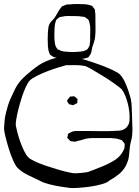

<svg xmlns="http://www.w3.org/2000/svg" viewBox="-48 -852 691 954"><path d="M589 -57Q586 -48 582 -38.5Q578 -29 573 -21Q560 0 539.5 16Q519 32 497 44Q486 55 458.5 63Q431 71 398.5 75.5Q366 80 338.5 81.5Q311 83 300 82Q285 80 255.5 75.5Q226 71 196.5 63.5Q167 56 152 47Q130 36 96.5 20.5Q63 5 40 -17Q29 -28 17 -55.5Q5 -83 -5 -115.5Q-15 -148 -21.5 -175.5Q-28 -203 -28 -214Q-27 -234 -25 -254Q-23 -274 -18 -293Q-14 -310 -8.5 -327.5Q-3 -345 4 -361Q14 -384 26 -408Q38 -432 55 -452Q68 -466 82 -478.5Q96 -491 111 -503Q127 -516 144 -527.5Q161 -539 180 -547Q203 -558 229 -564Q255 -570 277 -573Q286 -576 313.5 -570.5Q341 -565 377 -554Q413 -543 448.5 -530Q484 -517 511.5 -504Q539 -491 548 -482Q562 -467 572.5 -444.5Q583 -422 590.5 -399Q598 -376 602 -361Q606 -340 606.5 -318.5Q607 -297 608 -275Q608 -253 609.5 -230Q611 -207 609 -184Q608 -168 603.5 -152.5Q599 -137 597 -120Q595 -105 594 -89.5Q593 -74 589 -57ZM280 -528Q269 -525 244 -517.5Q219 -510 190 -499Q161 -488 136 -475.5Q111 -463 100 -452Q91 -443 80.5 -420.5Q70 -398 60.5 -368.5Q51 -339 43.5 -309.5Q36 -280 32.5 -257.5Q29 -235 31 -226Q33 -215 38.5 -193.5Q44 -172 52.5 -148Q61 -124 71.5 -102.5Q82 -81 93 -70Q102 -61 125.5 -50Q149 -39 180 -28.5Q211 -18 242 -9Q273 0 296.5 5Q320 10 329 9Q358 8 388 3Q399 -1 420 -9Q441 -17 465 -27Q489 -37 510 -49Q531 -61 542 -72Q557 -87 566 -106Q567 -108 568 -110.5Q569 -113 570 -115Q571 -118 570.5 -121Q570 -124 571 -127Q571 -129 571.5 -132.5Q572 -136 571 -138Q570 -140 568 -142.5Q566 -145 564 -147Q563 -149 561 -151.5Q559 -154 557 -155Q554 -157 546 -159Q536 -163 525.5 -164Q515 -165 504 -166H440Q427 -166 413.5 -166Q400 -166 386 -164Q374 -162 362.5 -158Q351 -154 339 -152Q335 -151 331 -149.5Q327 -148 323 -148Q319 -148 315 -149Q311 -150 307 -150Q306 -151 304.5 -150.5Q303 -150 302 -151Q300 -153 297.5 -155.5Q295 -158 293 -160Q292 -161 290 -163Q288 -165 287 -166Q286 -168 287 -172Q288 -176 289 -177Q289 -179 289 -182Q289 -185 290 -186Q291 -188 294.5 -189.5Q298 -191 299 -192Q313 -201 330 -201Q347 -201 363 -201Q374 -201 396.5 -201Q419 -201 445.5 -200.5Q472 -200 494.5 -200.5Q517 -201 528 -202Q536 -202 545.5 -203Q555 -204 563 -207Q583 -215 592 -237Q595 -244 595.5 -253Q596 -262 596 -269Q596 -300 588 -334Q583 -354 576 -372.5Q569 -391 558 -407Q547 -418 521.5 -436Q496 -454 466.5 -472.5Q437 -491 411.5 -505.5Q386 -520 375 -524Q353 -528 329 -528.5Q305 -529 280 -528ZM288 -357 297 -368Q298 -369 298.5 -370Q299 -371 300 -372Q302 -373 306 -372.5Q310 -372 312 -373Q314 -373 317 -373.5Q320 -374 321 -373Q324 -372 327 -369Q330 -366 332 -364Q336 -362 337 -360Q338 -359 337 -355Q336 -351 336 -349Q336 -348 336.5 -345Q337 -342 336 -340Q335 -339 331.5 -337.5Q328 -336 326 -335Q324 -334 321 -332Q318 -330 316 -330Q315 -329 312.5 -330Q310 -331 308 -331Q306 -332 301.5 -332.5Q297 -333 295 -334Q293 -336 291.5 -339.5Q290 -343 288 -345Q287 -347 286 -348Q285 -349 285 -350Q285 -351 288 -357ZM426 -757Q426 -736 426.5 -714.5Q427 -693 425 -672Q424 -657 419 -643Q414 -629 410 -615Q408 -608 407 -600Q406 -592 403 -585Q402 -583 400.5 -580.5Q399 -578 397 -576Q396 -575 394.5 -572Q393 -569 391 -567Q388 -566 384 -565Q380 -564 378 -563Q365 -559 351.5 -559Q338 -559 324 -559Q302 -559 279.5 -559.5Q257 -560 235 -565Q231 -566 226.5 -566.5Q222 -567 218 -569Q215 -570 212 -572.5Q209 -575 207 -576Q206 -577 203.5 -578.5Q201 -580 200 -581Q199 -583 198 -586Q197 -589 196 -591Q193 -599 192 -607Q191 -615 190 -623Q188 -657 190 -690Q191 -700 192 -711Q193 -722 197 -731Q202 -742 212 -751Q222 -760 228 -771Q234 -781 239.5 -791Q245 -801 252 -810Q254 -812 256 -815.5Q258 -819 260 -820Q262 -822 264.5 -822Q267 -822 268 -823Q272 -825 275 -826.5Q278 -828 282 -829Q285 -830 288.5 -830Q292 -830 296 -830Q315 -832 334.5 -832Q354 -832 373 -831Q381 -830 388 -829Q395 -828 402 -825Q404 -824 406 -824Q408 -824 409 -823Q411 -822 413 -819Q415 -816 416 -814Q418 -813 419.5 -810.5Q421 -808 422 -806Q424 -804 424 -800.5Q424 -797 424 -795Q426 -786 426 -777Q426 -768 426 -757ZM400 -673Q400 -690 400.5 -707.5Q401 -725 396 -741Q395 -744 394 -748Q393 -752 391 -754Q390 -756 387.5 -757.5Q385 -759 383 -760Q381 -762 378.5 -764Q376 -766 374 -767Q368 -769 363 -769Q353 -771 343.5 -771.5Q334 -772 323 -772Q308 -772 291.5 -772.5Q275 -773 260 -769Q257 -768 253.5 -768Q250 -768 247 -766Q245 -765 242 -762.5Q239 -760 237 -758Q236 -757 234 -755.5Q232 -754 231 -752Q230 -751 229.5 -747.5Q229 -744 228 -742Q225 -734 224.5 -726Q224 -718 223 -710Q222 -692 222 -673Q222 -654 225 -636Q226 -629 228 -624.5Q230 -620 233 -614Q235 -613 236 -610.5Q237 -608 238 -607Q239 -606 241.5 -605.5Q244 -605 246 -604Q258 -597 273 -596Q313 -591 353 -596Q357 -597 360.5 -597Q364 -597 367 -598Q370 -599 373 -600.5Q376 -602 379 -603Q381 -604 383 -605Q385 -606 386 -607Q388 -609 389.5 -611.5Q391 -614 392 -616Q393 -618 394.5 -620.5Q396 -623 397 -626Q398 -628 398 -631Q398 -634 398 -636Q400 -644 400 -653.5Q400 -663 400 -673Z"/></svg>

Font: Rubik Vinyl
Style: Regular
Weight: 400
Designer: Hubert and Fischer, NaN
Foundry: Hubert and Fischer, NaN
Version: Version 2.200